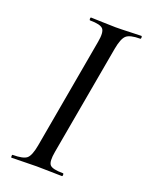

<svg xmlns="http://www.w3.org/2000/svg" viewBox="-122 -690 585 755"><g transform="rotate(20 170.0 -312.5)"><path d="M21 0Q19 0 19 -6Q19 -12 21 -12Q66 -12 80.5 -24.5Q95 -37 103 -81L185 -544Q193 -587 181.5 -600Q170 -613 127 -613Q124 -613 124 -619Q124 -625 127 -625Q140 -625 174.5 -623.5Q209 -622 230 -622Q254 -622 290 -623.5Q326 -625 337 -625Q340 -625 340 -619Q340 -613 337 -613Q294 -613 279 -599.5Q264 -586 256 -542L174 -81Q166 -37 177 -24.5Q188 -12 232 -12Q235 -12 235 -6Q235 0 232 0Q220 0 184.5 -1Q149 -2 126 -2Q105 -2 69.5 -1Q34 0 21 0Z"/></g></svg>

Font: Cormorant Infant Book
Style: Italic
Weight: 500
Italic angle: -10°
Designer: Christian Thalmann (Catharsis Fonts)
Version: Version 1.000;PS 002.000;hotconv 1.0.88;makeotf.lib2.5.64775